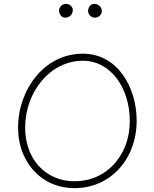

<svg xmlns="http://www.w3.org/2000/svg" viewBox="-20 -949 785 979"><path d="M360.4 10.3C542 10.3 676.8 -136.2 676.8 -334C676.8 -420.4 651.9 -504.9 605 -569.8C557.6 -634.3 488.8 -675.3 402.3 -675.3C306.2 -675.3 223.6 -631.3 165 -561C106 -490.2 72.3 -397 72.3 -299.3C72.3 -239.3 85 -185.5 109.9 -139.2C159.7 -45.4 249.5 10.3 360.4 10.3ZM360.4 -24.9C312 -24.9 268.6 -36.6 230.5 -59.6C154.3 -105.5 108.4 -189.9 108.4 -299.3C108.4 -479 234.9 -639.2 402.3 -639.2C547.4 -639.2 641.6 -496.6 641.6 -334C641.6 -273.9 629.4 -220.2 604.5 -173.8C555.2 -80.6 467.3 -24.9 360.4 -24.9ZM499 -892.6C499 -912.1 483.4 -929.2 460.4 -929.2C443.4 -929.2 429.2 -914.1 429.2 -892.1C429.2 -876.5 443.8 -858.9 463.9 -858.9C481.9 -858.9 499 -872.6 499 -892.6ZM351.1 -898.4C351.1 -916 334 -929.2 315.9 -929.2C296.4 -929.2 281.2 -913.1 281.2 -894C281.2 -876.5 294.4 -858.9 311.5 -858.9C335 -858.9 351.1 -875 351.1 -898.4Z"/></svg>

Font: Mikhak ExtraLight
Style: Regular
Weight: 200
Designer: Amin Abedi
Version: Version 3.2